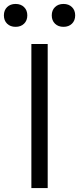

<svg xmlns="http://www.w3.org/2000/svg" viewBox="-56 -953 401 973"><path d="M103 0V-730H185.7V0ZM23 -817Q-3.7 -817 -20 -833Q-36.3 -849 -36.3 -875Q-36.3 -901 -20 -917Q-3.7 -933 23 -933Q49.7 -933 66 -917Q82.4 -901 82.4 -875Q82.4 -849 66 -833Q49.7 -817 23 -817ZM265.7 -817Q239 -817 222.7 -833Q206.3 -849 206.3 -875Q206.3 -901 222.7 -917Q239 -933 265.7 -933Q292.4 -933 308.7 -917Q325 -901 325 -875Q325 -849 308.7 -833Q292.4 -817 265.7 -817Z"/></svg>

Font: M PLUS 2 Thin
Style: Regular
Weight: 100
Designer: Coji Morishita
Foundry: UNDERFOREST DESIGN
Version: Version 1.001